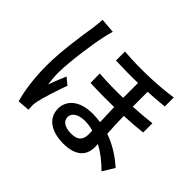

<svg xmlns="http://www.w3.org/2000/svg" viewBox="-171 -1036 1341 1341"><g transform="rotate(45 500.0 -365.5)"><path d="M266 -765 156 -774C155 -749 151 -716 148 -692C136 -612 105 -423 105 -275C105 -139 123 -28 144 43L234 36C233 24 232 9 232 -1C231 -13 234 -33 237 -47C248 -98 281 -201 308 -275L258 -316C242 -278 220 -226 206 -185C201 -222 198 -258 198 -294C198 -401 228 -607 246 -688C250 -706 259 -747 266 -765ZM652 -176 653 -142C653 -91 633 -56 563 -56C502 -56 463 -78 463 -122C463 -161 503 -188 568 -188C596 -188 624 -184 652 -176ZM423 -728V-639C497 -636 572 -635 643 -637V-490C567 -488 487 -489 407 -495L408 -403C487 -399 567 -399 644 -400L649 -256C624 -260 598 -262 571 -262C437 -262 374 -194 374 -116C374 -16 461 32 574 32C690 32 747 -21 747 -105L746 -138C801 -108 853 -67 899 -20L952 -107C907 -147 837 -201 742 -234C739 -286 736 -344 735 -404C801 -407 862 -412 913 -418V-509C859 -503 798 -497 734 -494V-641C793 -644 846 -648 891 -653V-742C771 -724 593 -714 423 -728Z"/></g></svg>

Font: Noto Sans TC Medium
Style: Regular
Weight: 500
Designer: Ryoko NISHIZUKA 西塚涼子 (kana, bopomofo & ideographs); Paul D. Hunt (Latin, Greek & Cyrillic); Sandoll Communications 산돌커뮤니
Foundry: Adobe
Version: Version 2.004;hotconv 1.0.118;makeotfexe 2.5.65603